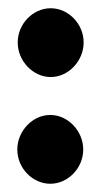

<svg xmlns="http://www.w3.org/2000/svg" viewBox="-20 -617 252 466"><path d="M102 -171C145 -171 182 -209 182 -254C182 -299 145 -338 102 -338C59 -338 22 -299 22 -254C22 -209 59 -171 102 -171ZM103 -430C146 -430 183 -469 183 -514C183 -559 146 -597 103 -597C60 -597 23 -559 23 -514C23 -469 60 -430 103 -430Z"/></svg>

Font: Ny Stormning
Style: Fi
Weight: 300
Designer: Robert Jablonski, Mew Too
Foundry: Cannot Into Space Fonts
Version: Version 0.90